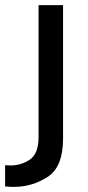

<svg xmlns="http://www.w3.org/2000/svg" viewBox="-75 -526 343 752"><path d="M172 17Q172 128 111.5 167Q51 206 -21 206Q-35 206 -44 205Q-53 204 -55 204V121Q-53 121 -47.5 121.5Q-42 122 -33 122Q8 122 42 99Q76 76 76 11V-506H172Z"/></svg>

Font: Museo Sans Medium
Style: Regular
Weight: 500
Designer: Jos Buivenga
Foundry: Jos Buivenga & Rosetta Type Foundry (extension, remastering)
Version: Version 3.600;PS 1.000;hotconv 1.0.88;makeotf.lib2.5.647800;